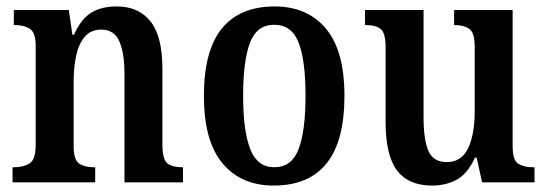

<svg xmlns="http://www.w3.org/2000/svg" viewBox="-20 -567 1704 597"><path d="M19 0V-47H24Q53 -47 72 -59Q91 -71 91 -117V-423Q91 -466 73 -477.5Q55 -489 27 -489H23V-536H194L205 -459H210Q232 -508 263.5 -527.5Q295 -547 343 -547Q411 -547 448 -500.5Q485 -454 485 -353V-118Q485 -71 500.5 -59Q516 -47 545 -47H549V0H367V-338Q367 -402 351 -438.5Q335 -475 295 -475Q262 -475 243 -452Q224 -429 216.5 -392.5Q209 -356 209 -315V-113Q209 -70 226 -58.5Q243 -47 271 -47H276V0Z M831 10Q730 10 672 -59Q614 -128 614 -269Q614 -410 670 -478.5Q726 -547 834 -547Q935 -547 993 -478.5Q1051 -410 1051 -269Q1051 -128 995.5 -59Q940 10 831 10ZM833 -47Q887 -47 908.5 -103.5Q930 -160 930 -269Q930 -379 908.5 -434.5Q887 -490 832 -490Q779 -490 757.5 -434.5Q736 -379 736 -269Q736 -160 758 -103.5Q780 -47 833 -47Z M1323 10Q1250 10 1214.5 -37Q1179 -84 1179 -187V-420Q1179 -464 1164 -476.5Q1149 -489 1118 -489H1115V-536H1297V-202Q1297 -133 1312 -98Q1327 -63 1369 -63Q1415 -63 1435.5 -106Q1456 -149 1456 -221V-421Q1456 -466 1439 -477.5Q1422 -489 1395 -489H1392V-536H1574V-112Q1574 -68 1592 -57.5Q1610 -47 1636 -47H1642V0H1479L1462 -77H1457Q1434 -27 1400.5 -8.5Q1367 10 1323 10Z"/></svg>

Font: Noto Serif Condensed SemiBold
Style: Regular
Weight: 600
Width: 3
Designer: Monotype Design Team
Foundry: Monotype Imaging Inc.
Version: Version 2.013